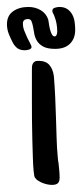

<svg xmlns="http://www.w3.org/2000/svg" viewBox="-64 -522 232 541"><path d="M104 -21.5Q104 -10.3 98.9 -5.6Q93.8 -1 82.5 -1Q76.7 -1 69.6 -2.4Q62.5 -3.9 55.7 -6.6Q48.8 -9.3 43 -13.2Q37.1 -17.1 34.2 -22Q32.2 -24.9 30.8 -40Q29.3 -55.2 28.6 -77.6Q27.8 -100.1 27.1 -127.9Q26.4 -155.8 26.1 -184.1Q25.9 -212.4 25.9 -239.3Q25.9 -266.1 25.9 -286.1V-323.7Q25.9 -328.6 26.1 -333.5Q26.4 -338.4 28.1 -342Q29.8 -345.7 33.4 -348.1Q37.1 -350.6 43.9 -350.6Q65.4 -350.6 75.4 -338.6Q85.4 -326.7 87.9 -306.6Q90.3 -276.9 91.6 -247.3Q92.8 -217.8 93.8 -187.5Q94.7 -160.2 95.5 -133.5Q96.2 -106.9 98.6 -80.6Q99.1 -75.2 99.6 -70.3Q100.1 -65.4 101.1 -60.5Q102.1 -50.8 103 -41.3Q104 -31.7 104 -21.5ZM147.9 -438Q147.9 -413.6 133.3 -398.9Q118.7 -384.3 91.3 -384.3Q70.3 -384.3 58.6 -390.4Q46.9 -396.5 40.8 -406Q34.7 -415.5 32.7 -426.3Q30.8 -437 29.1 -446.5Q27.3 -456.1 24.7 -462.2Q22 -468.3 15.1 -468.3Q0.5 -468.3 0.5 -455.6Q0.5 -445.8 4.4 -435.5Q8.3 -425.3 12.7 -416Q17.1 -406.7 21 -399.7Q24.9 -392.6 24.9 -390.1Q24.9 -384.3 17.8 -382.3Q10.7 -380.4 6.3 -380.4Q-6.3 -380.4 -13.7 -385.3Q-21 -390.1 -26.9 -399.9Q-33.7 -412.6 -39.1 -426Q-44.4 -439.5 -44.4 -453.6Q-44.4 -478 -27.1 -490.2Q-9.8 -502.4 16.1 -502.4Q35.2 -502.4 50.5 -493.4Q65.9 -484.4 71.8 -467.3Q72.8 -463.9 73.7 -456.1Q74.7 -448.2 76.7 -440.2Q78.6 -432.1 81.8 -425.8Q85 -419.4 90.3 -419.4Q92.8 -419.4 94.2 -421.6Q95.7 -423.8 96.4 -426.5Q97.2 -429.2 97.2 -431.6Q97.2 -434.1 97.2 -435.1Q97.2 -445.3 95.2 -455.8Q93.3 -466.3 89.4 -476.1Q87.9 -480.5 85.7 -484.1Q83.5 -487.8 83.5 -491.7Q83.5 -498 90.6 -500.2Q97.7 -502.4 103 -502.4Q116.7 -502.4 125.5 -496.6Q134.3 -490.7 139.4 -481.4Q144.5 -472.2 146.2 -460.7Q147.9 -449.2 147.9 -438Z"/></svg>

Font: Just Another Hand
Style: Regular
Weight: 400
Designer: Astigmatic (AOETI)
Foundry: Astigmatic (AOETI)
Version: Version 1.000